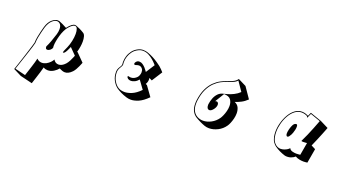

<svg xmlns="http://www.w3.org/2000/svg" viewBox="-54 -1283 4108 2239"><g transform="rotate(20 2000.0 -164.0)"><path d="M118 186Q118 186 125.5 164Q133 142 145 105.5Q157 69 171 26.5Q185 -16 198 -58Q211 -100 221.5 -133Q232 -166 236 -183Q237 -219 244 -257.5Q251 -296 260 -331.5Q269 -367 276 -392Q296 -459 333.5 -490Q371 -521 403 -521Q414 -521 423 -518Q441 -512 468.5 -498.5Q496 -485 521 -471Q550 -508 571.5 -523.5Q593 -539 610 -539Q618 -539 625 -536Q648 -528 676 -514.5Q704 -501 729 -485Q745 -475 752.5 -448.5Q760 -422 760 -386Q760 -356 754.5 -321.5Q749 -287 739 -254L747 -250L842 -154Q842 -154 836.5 -140Q831 -126 821.5 -104.5Q812 -83 799.5 -61.5Q787 -40 773 -25Q749 0 727.5 10.5Q706 21 685 21Q668 21 650.5 14.5Q633 8 615 -1Q596 24 561.5 45.5Q527 67 489 67Q475 67 461.5 63.5Q448 60 435 52Q428 80 416.5 117.5Q405 155 393.5 190.5Q382 226 374.5 249Q367 272 367 272L218 236ZM651 -281Q651 -281 645 -267Q639 -253 630 -234.5Q621 -216 610.5 -202Q600 -188 591 -188Q588 -188 586 -189Q586 -189 585.5 -189.5Q585 -190 585 -191Q585 -199 594.5 -221Q604 -243 614 -265Q631 -304 641.5 -352.5Q652 -401 652 -442Q652 -480 642.5 -504.5Q633 -529 612 -529Q599 -529 581 -517Q563 -505 540 -478Q522 -457 506.5 -424.5Q491 -392 480.5 -355Q470 -318 464 -284Q458 -250 458 -226Q458 -220 458.5 -215Q459 -210 460 -205Q456 -185 438 -170.5Q420 -156 403 -156Q393 -156 386.5 -162.5Q380 -169 380 -184V-190Q396 -221 413 -267Q430 -313 446 -365Q456 -399 456 -429Q456 -468 439 -488.5Q422 -509 397 -509Q369 -509 337.5 -480Q306 -451 286 -389Q279 -364 270 -329Q261 -294 254 -256Q247 -218 246 -182Q242 -165 232 -132Q222 -99 208.5 -58.5Q195 -18 181.5 23.5Q168 65 156 100Q144 135 137 156.5Q130 178 130 178L261 210Q261 210 266.5 193Q272 176 281 148.5Q290 121 300 89.5Q310 58 318.5 29Q327 0 331 -20Q345 -5 361.5 1.5Q378 8 394 8Q422 8 448 -6Q474 -20 493.5 -40Q513 -60 521 -78Q544 -39 584 -39Q626 -39 666 -82Q684 -102 698.5 -130Q713 -158 721.5 -179.5Q730 -201 730 -201Z M1723 -47Q1662 14 1610 36Q1558 58 1517 58Q1488 58 1462 50Q1420 37 1386.5 20.5Q1353 4 1329 -13Q1293 -40 1269 -85Q1245 -130 1245 -185V-197Q1247 -220 1256.5 -237.5Q1266 -255 1275 -269Q1284 -283 1284 -294V-297Q1283 -305 1282.5 -312.5Q1282 -320 1282 -327Q1282 -362 1293.5 -399Q1305 -436 1330 -469Q1355 -502 1396 -522Q1412 -530 1427.5 -533.5Q1443 -537 1459 -537Q1475 -537 1489.5 -534Q1504 -531 1516 -527Q1553 -514 1587.5 -496Q1622 -478 1655 -455Q1702 -424 1728 -395.5Q1754 -367 1754 -367L1671 -237L1635 -255Q1636 -251 1636.5 -245.5Q1637 -240 1637 -235Q1637 -221 1633 -205.5Q1629 -190 1619 -175L1637 -166ZM1536 -199Q1513 -172 1488 -160.5Q1463 -149 1443 -149Q1420 -149 1405.5 -159.5Q1391 -170 1391 -184V-189Q1391 -191 1394 -191Q1398 -191 1407.5 -188Q1417 -185 1430 -185Q1441 -185 1454 -188.5Q1467 -192 1480 -201Q1507 -218 1517 -241.5Q1527 -265 1527 -285Q1527 -299 1524 -309.5Q1521 -320 1516 -326Q1505 -340 1494 -345Q1483 -350 1472 -350Q1458 -350 1445 -345Q1432 -340 1424 -340Q1419 -340 1417 -342Q1412 -345 1412 -352Q1412 -363 1423 -376.5Q1434 -390 1446 -392Q1450 -394 1454 -394Q1458 -394 1462 -394Q1484 -394 1503.5 -380.5Q1523 -367 1538.5 -350Q1554 -333 1563 -319.5Q1572 -306 1572 -306L1642 -415Q1642 -415 1627 -432Q1612 -449 1586.5 -471Q1561 -493 1528 -510Q1495 -527 1458 -527Q1428 -527 1401 -513Q1362 -494 1338 -462.5Q1314 -431 1303 -396Q1292 -361 1292 -328Q1292 -321 1292.5 -313.5Q1293 -306 1294 -299V-295Q1294 -284 1285 -269.5Q1276 -255 1266.5 -237Q1257 -219 1255 -196V-185Q1255 -129 1281.5 -83Q1308 -37 1345 -17Q1358 -10 1376.5 -5.5Q1395 -1 1418 -1Q1456 -1 1505.5 -21Q1555 -41 1610 -97Z M2812 -416Q2776 -381 2737 -361.5Q2698 -342 2666 -332Q2704 -316 2718.5 -284Q2733 -252 2733 -214Q2733 -181 2724.5 -147.5Q2716 -114 2704.5 -87Q2693 -60 2683 -46Q2648 5 2594 32Q2540 59 2488 59Q2458 59 2432 50Q2401 39 2370 24Q2339 9 2308 -10Q2277 -30 2258 -66Q2239 -102 2239 -157Q2239 -166 2239.5 -176Q2240 -186 2241 -196Q2252 -284 2280.5 -343.5Q2309 -403 2347 -440Q2385 -477 2425 -498Q2465 -519 2499 -530.5Q2533 -542 2553 -550Q2579 -561 2593 -572Q2607 -583 2620 -600L2720 -550ZM2620 -582Q2613 -572 2600.5 -562.5Q2588 -553 2558 -541Q2539 -533 2505.5 -522.5Q2472 -512 2432.5 -491.5Q2393 -471 2355.5 -434.5Q2318 -398 2290 -340Q2262 -282 2251 -195Q2250 -185 2249.5 -176Q2249 -167 2249 -158Q2249 -104 2268.5 -69Q2288 -34 2321 -17Q2354 0 2392 0Q2441 0 2491 -26.5Q2541 -53 2575 -102Q2584 -115 2596 -142Q2608 -169 2616.5 -202Q2625 -235 2625 -267Q2625 -311 2602.5 -343Q2580 -375 2518 -376L2449 -263Q2457 -266 2464 -266Q2477 -266 2484 -256.5Q2491 -247 2491 -233Q2491 -220 2485.5 -205Q2480 -190 2468 -174Q2443 -141 2419 -141Q2405 -141 2395.5 -153.5Q2386 -166 2386 -190Q2386 -194 2386 -198.5Q2386 -203 2387 -207Q2392 -244 2406 -280Q2420 -316 2446 -343Q2472 -370 2514 -378Q2527 -381 2559 -390Q2591 -399 2629.5 -418Q2668 -437 2699 -467Z M3704 43Q3695 44 3683 45.5Q3671 47 3657 47Q3632 47 3604.5 41.5Q3577 36 3553 22Q3545 30 3533 37.5Q3521 45 3502 52Q3493 55 3481.5 57Q3470 59 3457 59Q3438 59 3425 55Q3390 44 3360 29.5Q3330 15 3299 -6Q3281 -18 3263 -42Q3245 -66 3236 -106Q3230 -136 3230 -169Q3230 -223 3245.5 -280Q3261 -337 3289 -385.5Q3317 -434 3356.5 -464Q3396 -494 3444 -494Q3454 -494 3463 -492.5Q3472 -491 3482 -489Q3498 -485 3511 -478.5Q3524 -472 3524 -472L3544 -517L3687 -467L3787 -417Q3787 -417 3778 -393Q3769 -369 3753.5 -331Q3738 -293 3719.5 -248.5Q3701 -204 3682 -162L3735 -135ZM3622 -170Q3622 -170 3606 -168.5Q3590 -167 3575 -167Q3553 -167 3553 -172V-173Q3574 -215 3595.5 -264.5Q3617 -314 3634.5 -358.5Q3652 -403 3663 -432Q3674 -461 3674 -461L3549 -505L3523 -447Q3523 -447 3517 -459.5Q3511 -472 3480 -479Q3471 -481 3462 -482.5Q3453 -484 3444 -484Q3398 -484 3360.5 -455Q3323 -426 3296 -379Q3269 -332 3254.5 -277Q3240 -222 3240 -170Q3240 -137 3246 -108Q3255 -66 3274 -42.5Q3293 -19 3313.5 -10Q3334 -1 3347 -1H3354Q3377 -1 3399 -9Q3421 -17 3437.5 -28Q3454 -39 3458 -48Q3470 -25 3496.5 -18Q3523 -11 3547 -11Q3567 -11 3581 -13Q3595 -15 3595 -15ZM3378 -162Q3373 -163 3367.5 -171Q3362 -179 3362 -198Q3362 -207 3364 -220Q3366 -233 3370 -250Q3381 -288 3391 -306Q3401 -324 3411 -329.5Q3421 -335 3429 -335H3432Q3445 -335 3445 -305Q3445 -275 3429 -228Q3425 -216 3417 -200.5Q3409 -185 3399.5 -173.5Q3390 -162 3380 -162Z"/></g></svg>

Font: Rampart One
Style: Regular
Weight: 400
Designer: Fontworks Inc.
Foundry: Fontworks Inc.
Version: Version 1.100